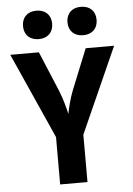

<svg xmlns="http://www.w3.org/2000/svg" viewBox="-62 -1004 725 1050"><g transform="rotate(-5 300.0 -479.0)"><path d="M178 -802C227 -802 258 -832 258 -880C258 -928 227 -958 178 -958C129 -958 98 -928 98 -880C98 -832 129 -802 178 -802ZM422 -802C471 -802 502 -832 502 -880C502 -928 471 -958 422 -958C373 -958 342 -928 342 -880C342 -832 373 -802 422 -802ZM375 0V-260L585 -730H429L340 -510C322 -466 309 -410 303 -380C297 -410 282 -466 264 -510L172 -730H15L225 -260V0Z"/></g></svg>

Font: Tekne LDO ExtraBold
Style: Regular
Weight: 800
Monospace: yes
Designer: Alessio Laiso, Mario Rullo, Paolo Rosset
Foundry: Alessio Laiso
Version: Version 1.000;hotconv 1.0.109;makeotfexe 2.5.65596